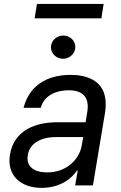

<svg xmlns="http://www.w3.org/2000/svg" viewBox="-20 -927 605 960"><path d="M188.6 12.4C282.7 12.4 340.9 -37.3 364.3 -73.9H368.6L355.8 0H444.6L504.6 -360.1C532.7 -529.8 406.6 -552.6 332.7 -552.6C246.4 -552.6 133.2 -522.7 97.7 -388.1H183.6C198.2 -441.1 247.5 -475.5 324.9 -475.5C399.5 -475.5 427.2 -434.7 416.5 -368.3L408 -315.7H265.3C163.4 -315.7 51.1 -279.5 29.8 -154.5C12.8 -47.9 84.9 12.4 188.6 12.4ZM119 -151.3C128.6 -213.4 188.2 -241.8 261.7 -241.8H396.3L388.1 -197.1C375.4 -128.9 312.5 -65 215.9 -65C150.6 -65 109 -94.5 119 -151.3ZM153.1 -835.2H486.9L498.2 -907.3H164.8ZM234.7 -691.4C234.4 -659.4 261.7 -633.2 295.1 -633.2C328.5 -633.2 356.2 -659.4 356.5 -691.4C356.9 -723.4 329.9 -749.3 296.5 -749.3C262.8 -749.3 235.1 -723.4 234.7 -691.4Z"/></svg>

Font: Margiela Sans Text
Style: Italic
Weight: 400
Italic angle: -9.39999°
Designer: Stefan Endress, Andreas Faust
Version: Version 1.100;FEAKit 1.0